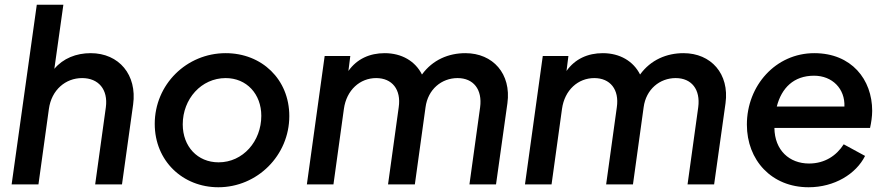

<svg xmlns="http://www.w3.org/2000/svg" viewBox="-20 -777 3737 809"><path d="M29 0H142L186 -318C197 -398 256 -448 326 -448C395 -448 436 -400 426 -325L381 0H494L541 -337C558 -461 482 -553 362 -553C301 -553 246 -531 209 -487L247 -757H135Z M900 12C1064 12 1199 -122 1199 -288C1199 -443 1083 -553 931 -553C766 -553 632 -421 632 -255C632 -99 750 12 900 12ZM750 -253C750 -360 828 -448 931 -448C1019 -448 1081 -381 1081 -289C1081 -182 1004 -93 901 -93C812 -93 750 -160 750 -253Z M1273 0H1385L1429 -318C1440 -398 1497 -448 1565 -448C1632 -448 1671 -400 1660 -325L1615 0H1728L1773 -325C1783 -401 1841 -448 1908 -448C1975 -448 2013 -400 2003 -325L1958 0H2070L2118 -342C2135 -466 2057 -553 1941 -553C1870 -553 1803 -525 1758 -463C1730 -519 1673 -553 1601 -553C1538 -553 1484 -529 1448 -478L1456 -541H1348Z M2192 0H2304L2348 -318C2359 -398 2416 -448 2484 -448C2551 -448 2590 -400 2579 -325L2534 0H2647L2692 -325C2702 -401 2760 -448 2827 -448C2894 -448 2932 -400 2922 -325L2877 0H2989L3037 -342C3054 -466 2976 -553 2860 -553C2789 -553 2722 -525 2677 -463C2649 -519 2592 -553 2520 -553C2457 -553 2403 -529 2367 -478L2375 -541H2267Z M3387 12C3496 12 3587 -44 3625 -120L3535 -169C3505 -122 3456 -88 3389 -88C3306 -88 3244 -144 3243 -238H3646C3651 -260 3655 -287 3655 -310C3655 -442 3568 -553 3411 -553C3249 -553 3127 -417 3127 -252C3127 -102 3231 12 3387 12ZM3253 -328C3273 -406 3324 -458 3410 -458C3487 -458 3541 -403 3538 -328Z"/></svg>

Font: Mluvka SemiBold
Style: Italic
Weight: 600
Italic angle: -8°
Designer: Modified by Jiří Krblich, Original typeface by Gumpita Rahayu
Foundry: Gumpita Rahayu & Jiří Krblich
Version: Version 2.000;Glyphs 3.1.1 (3134)